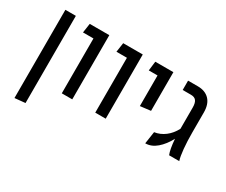

<svg xmlns="http://www.w3.org/2000/svg" viewBox="-123 -907 1716 1461"><g transform="rotate(30 735.5 -176.5)"><path d="M95 -564H187V202L95 211Z M389 -482H297L309 -564H481V0H389Z M683 -482H591L603 -564H775V0H683Z M952 -482H875L885 -564H1044V-224L952 -213Z M1332 0Q1315 -40 1308 -131Q1274 -67 1228 -27.5Q1182 12 1129 12L1145 -95Q1195 -102 1237 -134Q1279 -166 1306 -218V-226V-404Q1306 -444 1292 -463Q1278 -482 1246 -482H1173V-564H1259Q1324 -564 1361 -525.5Q1398 -487 1398 -414V-241Q1398 -161 1404 -97.5Q1410 -34 1421 0Z"/></g></svg>

Font: FiraGO
Style: Regular
Weight: 400
Designer: bBox Type
Foundry: bBox Type GmbH
Version: Version 1.001;April 20, 2020;FontCreator 12.0.0.2555 64-bit